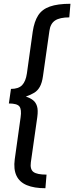

<svg xmlns="http://www.w3.org/2000/svg" viewBox="-20 -856 391 1012"><path d="M351.3 -836.1 345.2 -764.4Q295.3 -764.4 270.4 -748Q245.5 -731.5 240.5 -693.6L206.6 -455.4Q201.6 -419.3 190 -398.7Q178.5 -378.1 160.4 -367.1Q142.3 -356 116.2 -347Q138.3 -340 153.4 -328.5Q168.5 -317 175 -296.4Q181.6 -275.8 176.5 -238.6L142.6 -0.4Q137.6 36.5 156.5 50.5Q175.4 64.4 225.3 64.4L219.3 136.1Q159.9 136.1 121.3 120Q82.7 104 66.7 69.9Q50.7 35.9 57.7 -16.2L88.6 -237.5Q94.6 -278.5 82.6 -294.6Q70.7 -310.6 26.7 -310.6L37.8 -387.4Q77.8 -387.4 96.8 -407.4Q115.7 -427.4 121.7 -468.5L152.6 -689.8Q160.6 -742.8 181.2 -774.9Q201.7 -807 242.8 -821.5Q284 -836.1 351.3 -836.1Z"/></svg>

Font: Fira Sans Variable
Style: Italic
Weight: 397
Italic angle: -8°
Designer: Carrois Corporate & Edenspiekermann AG
Foundry: Carrois Corporate GbR & Edenspiekermann AG
Version: Version 4.202